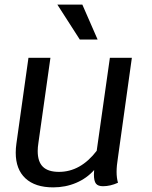

<svg xmlns="http://www.w3.org/2000/svg" viewBox="-20 -800 656 830"><path d="M490 -120Q484 -83 484 -57Q484 -31 490 -10Q457 5 425 5Q404 5 395 -6Q386 -17 386 -46Q386 -58 387 -65Q355 -29 309 -9.5Q263 10 210 10Q132 10 90 -29Q48 -68 48 -140Q48 -159 51 -180L103 -550H198L146 -182Q143 -163 143 -147Q143 -101 165.5 -79Q188 -57 235 -57Q328 -57 398 -148L455 -550H550ZM228 -780H336L402 -629H325Z"/></svg>

Font: Krub Medium
Style: Italic
Weight: 500
Italic angle: -8°
Designer: Ekaluck Peanpanawate
Foundry: Cadson Demak Co.,Ltd.
Version: Version 1.000; ttfautohint (v1.6)